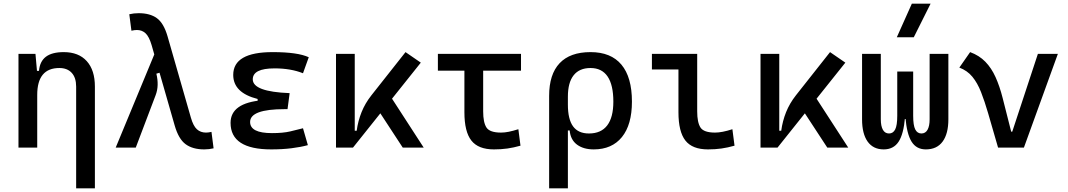

<svg xmlns="http://www.w3.org/2000/svg" viewBox="-20 -815 5899 1060"><path d="M400.4 224.6V-336.9Q400.4 -386.2 376 -412.8Q351.6 -439.5 307.6 -439.5Q185.5 -439.5 185.5 -291L155.3 -423.8H195.3Q199.7 -476.1 233.4 -501.7Q267.1 -527.3 332 -527.3Q414.1 -527.3 459 -477.5Q503.9 -427.7 503.9 -336.9V224.6ZM82 0V-517.6H175.8L185.5 -408.2V0Z M1107.4 9.8Q1043.9 9.8 1004.9 -18.8Q965.8 -47.4 944.3 -122.6L816.9 -566.4Q803.2 -612.8 783.7 -631.1Q764.2 -649.4 735.8 -649.4Q722.7 -649.4 705.6 -645.5L693.8 -736.3Q718.8 -742.2 745.6 -742.2Q808.1 -742.2 845.9 -714.8Q883.8 -687.5 904.8 -615.2L1033.7 -166Q1046.9 -119.6 1067.1 -101.3Q1087.4 -83 1117.2 -83Q1130.4 -83 1147.5 -86.9L1159.2 3.9Q1134.3 9.8 1107.4 9.8ZM618.7 0 842.8 -541 909.2 -428.2 843.3 -408.2Q851.1 -376 850.3 -346.2Q849.6 -316.4 838.9 -288.6L729.5 0Z M1477.5 9.8Q1252.9 9.8 1252.9 -136.7Q1252.9 -247.1 1429.7 -261.7L1579.1 -300.8L1567.4 -212.4H1551.8Q1360.8 -212.4 1360.8 -141.6Q1360.8 -80.1 1481.4 -80.1Q1542 -80.1 1581.8 -89.4Q1621.6 -98.6 1652.8 -106.9L1679.7 -13.7Q1640.6 -2.9 1589.6 3.4Q1538.6 9.8 1477.5 9.8ZM1402.3 -212.4V-268.6Q1267.6 -302.7 1267.6 -401.4Q1267.6 -527.3 1485.4 -527.3Q1623.5 -527.3 1684.6 -499L1652.8 -410.6Q1585.4 -437.5 1496.1 -437.5Q1375.5 -437.5 1375.5 -377Q1375.5 -308.6 1579.1 -300.8L1567.4 -212.4Z M1928.7 0 1910.2 -93.3H1949.2Q1956.5 -147 1976.1 -195.8Q1995.6 -244.6 2030.3 -288.6L2218.8 -527.3L2303.2 -469.2ZM1835 0V-517.6H1938.5V-52.2L1928.7 0ZM2203.6 0 2054.2 -228.5 2127 -296.9 2319.3 0Z M2707 9.8Q2620.6 9.8 2582.3 -39.1Q2543.9 -87.9 2543.9 -195.3V-517.6H2647.5V-200.2Q2647.5 -138.7 2665.8 -110.8Q2684.1 -83 2746.1 -83Q2766.1 -83 2789.1 -87.6Q2812 -92.3 2841.8 -101.6L2853.5 -10.7Q2815.9 0 2781.2 4.9Q2746.6 9.8 2707 9.8ZM2397.5 -424.8V-517.6H2856.4V-424.8Z M3257.8 9.8Q3201.2 9.8 3165.5 -16.6Q3129.9 -43 3125 -94.7H3080.1L3115.2 -237.3Q3115.2 -156.7 3143.8 -117.4Q3172.4 -78.1 3231.4 -78.1Q3298.3 -78.1 3332.3 -122.6Q3366.2 -167 3366.2 -253.9Q3366.2 -345.7 3334.5 -392.6Q3302.7 -439.5 3240.2 -439.5Q3178.7 -439.5 3147 -399.4Q3115.2 -359.4 3115.2 -281.2L3011.7 -285.6Q3011.7 -404.8 3069.6 -466.1Q3127.4 -527.3 3240.2 -527.3Q3353 -527.3 3410.9 -458Q3468.8 -388.7 3468.8 -253.9Q3468.8 -126.5 3413.6 -58.3Q3358.4 9.8 3257.8 9.8ZM3011.7 224.6V-285.6H3115.2V224.6Z M3888.7 9.8Q3802.2 9.8 3763.9 -39.1Q3725.6 -87.9 3725.6 -195.3V-517.6H3829.1V-200.2Q3829.1 -138.7 3847.4 -110.8Q3865.7 -83 3927.7 -83Q3965.8 -83 4023.4 -101.6L4035.2 -10.7Q3997.6 0 3962.9 4.9Q3928.2 9.8 3888.7 9.8ZM3579.1 -431.6V-517.6H3734.4V-431.6Z M4272.5 0 4253.9 -93.3H4293Q4300.3 -147 4319.8 -195.8Q4339.4 -244.6 4374 -288.6L4562.5 -527.3L4647 -469.2ZM4178.7 0V-517.6H4282.2V-52.2L4272.5 0ZM4547.4 0 4397.9 -228.5 4470.7 -296.9 4663.1 0Z M5091.3 9.8Q5039.6 9.8 5012.9 -32.5Q4986.3 -74.7 4978.5 -168H4979L5021.5 -175.8Q5021.5 -122.6 5033 -100.3Q5044.4 -78.1 5066.9 -78.1Q5089.4 -78.1 5100.8 -98.6Q5112.3 -119.1 5112.3 -156.2V-517.6H5215.8V-156.2Q5215.8 -76.7 5184.1 -33.4Q5152.3 9.8 5091.3 9.8ZM4858.9 9.8Q4800.8 9.8 4770 -33.4Q4739.3 -76.7 4739.3 -156.2V-517.6H4842.8V-156.2Q4842.8 -119.1 4854.2 -98.6Q4865.7 -78.1 4888.2 -78.1Q4910.6 -78.1 4922.1 -100.3Q4933.6 -122.6 4933.6 -175.8L4976.1 -168H4976.6Q4968.8 -74.7 4940.9 -32.5Q4913.1 9.8 4858.9 9.8ZM4933.6 -158.2V-419.9H5021.5V-158.2ZM4931.2 -609.4 5014.2 -794.9H5117.7L5024.9 -609.4Z M5490.2 0 5559.6 -87.9H5568.4L5710 -517.6H5820.3L5632.8 0ZM5490.2 0 5435.1 -190.4Q5416 -255.9 5396.2 -306.4Q5376.5 -356.9 5348.4 -391.1Q5320.3 -425.3 5276.4 -441.9L5335.9 -527.3Q5386.2 -508.8 5419.9 -474.1Q5453.6 -439.5 5476.3 -389.2Q5499 -338.9 5515.6 -273.4L5575.2 -38.6Z"/></svg>

Font: Cascadia Mono
Style: Regular
Weight: 400
Monospace: yes
Designer: Aaron Bell
Foundry: Saja Typeworks
Version: Version 2404.023